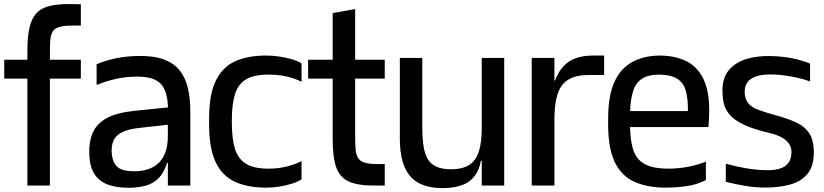

<svg xmlns="http://www.w3.org/2000/svg" viewBox="-20 -922 4092 954"><path d="M116 -494V-670Q116 -763.7 135.7 -814.3Q155.3 -865 201.7 -884Q248 -903 327.3 -901.7L381.7 -901V-795H349Q304 -795.7 279 -789.3Q254 -783 243.3 -767.7Q232.7 -752.3 230.3 -726.5Q228 -700.7 228 -662V-494ZM116 0V-634H228V0ZM1 -531.3V-625.3H381.7V-531.3Z M814 0V-307Q814 -313 814 -322.3Q814 -331.7 814.3 -341.8Q814.7 -352 814.7 -360.8Q814.7 -369.7 814.7 -373.7Q814.7 -425.3 804.7 -458.3Q794.7 -491.3 774.7 -509.3Q754.7 -527.3 726.5 -534.3Q698.3 -541.3 662 -541.3Q608.7 -541.3 559.3 -530.7Q510 -520 460 -500V-603Q514.7 -625 565.8 -634.3Q617 -643.7 672 -644Q747.7 -644.7 797 -625.5Q846.3 -606.3 874.5 -569.7Q902.7 -533 914.2 -481.3Q925.7 -429.7 925.7 -365.3V0ZM623 11Q561.7 11.3 518.3 -4Q475 -19.3 451.3 -54Q427.7 -88.7 424 -146Q420.3 -214 440.3 -261Q460.3 -308 510.5 -335.2Q560.7 -362.3 646 -371L834 -390.3V-304.3L671.3 -286.3Q597 -278.3 564.7 -250.8Q532.3 -223.3 535 -163.7Q538 -123 554 -102.5Q570 -82 597.3 -76Q624.7 -70 659.7 -71.3Q687 -72.3 714 -80.7Q741 -89 763.7 -108.2Q786.3 -127.3 800.2 -161.3Q814 -195.3 814 -247.3L832 -113H810Q795 -64 768.7 -37.2Q742.3 -10.3 705.7 0Q669 10.3 623 11Z M1478.3 -515Q1449.7 -531.3 1407 -541.3Q1364.3 -551.3 1314 -551.3Q1241 -551.3 1201.7 -527.2Q1162.3 -503 1147.2 -453Q1132 -403 1132 -324.7V-310.7Q1132 -233.3 1147.3 -183Q1162.7 -132.7 1202.2 -108.3Q1241.7 -84 1314 -84Q1364 -84 1406.8 -95.2Q1449.7 -106.3 1478.3 -121.7V-30.7Q1459.3 -18.7 1430.2 -9.3Q1401 0 1368 5.2Q1335 10.3 1302 10.3Q1212.3 10.3 1149 -18Q1085.7 -46.3 1052.3 -114.8Q1019 -183.3 1019 -303.3V-332Q1019 -452 1052 -520.5Q1085 -589 1148.3 -617.5Q1211.7 -646 1302 -646Q1335 -646 1368.3 -641Q1401.7 -636 1430.7 -627.5Q1459.7 -619 1478.3 -606.7Z M1835.7 0Q1757.3 0 1713 -20.2Q1668.7 -40.3 1650.8 -90.2Q1633 -140 1633 -227.3V-435H1744.7V-240.7Q1744.7 -202 1747.2 -176.3Q1749.7 -150.7 1760.2 -135.3Q1770.7 -120 1793.7 -113.3Q1816.7 -106.7 1858 -106.7H1891.7V0ZM1511 -531.3V-625.3H1891.7V-531.3ZM1633 -296V-857L1744.7 -877V-296Z M2181 12.7Q2112.3 12.7 2065 -10.3Q2017.7 -33.3 1992.7 -86.5Q1967.7 -139.7 1966.7 -228.7V-634H2078.3V-285Q2078.7 -234 2084.5 -195.7Q2090.3 -157.3 2105.3 -131.8Q2120.3 -106.3 2148.5 -93.7Q2176.7 -81 2221 -81Q2265 -81 2294.3 -93.5Q2323.7 -106 2341 -131.2Q2358.3 -156.3 2366 -195.8Q2373.7 -235.3 2373.7 -289.3V-181.3Q2373.7 -108.3 2350.3 -66Q2327 -23.7 2284.2 -5.5Q2241.3 12.7 2181 12.7ZM2360.7 -123 2371.3 -187.3 2405.7 -162.3V-123ZM2373.7 0V-181.3V-634H2485.3V0Z M2622 0V-634H2734.7V-521.7H2737.7Q2755 -567 2781 -594.2Q2807 -621.3 2843.2 -633.7Q2879.3 -646 2927.3 -646H2981.7V-549.3H2907.3Q2840.3 -549.3 2802.8 -525.7Q2765.3 -502 2750 -453.3Q2734.7 -404.7 2734.7 -328V0Z M3288.7 10.3Q3198 10.3 3133.7 -18Q3069.3 -46.3 3035.5 -114.8Q3001.7 -183.3 3001.7 -303.3V-332Q3001.7 -447 3033 -515.2Q3064.3 -583.3 3122 -614.2Q3179.7 -645 3257 -646Q3338.7 -645.7 3396 -615Q3453.3 -584.3 3481.3 -515.5Q3509.3 -446.7 3502.7 -332L3500 -290.7H3110.7Q3112 -231.3 3122.2 -191.7Q3132.3 -152 3155 -128.3Q3177.7 -104.7 3214 -94.3Q3250.3 -84 3302.7 -84Q3344 -84 3391 -91.8Q3438 -99.7 3487.3 -118.7V-27.3Q3442 -4 3389.8 3.2Q3337.7 10.3 3288.7 10.3ZM3110.7 -370H3398Q3399 -431 3387.8 -470.5Q3376.7 -510 3345.8 -530.2Q3315 -550.3 3257 -551.3Q3200.7 -551.3 3169.8 -531Q3139 -510.7 3126.2 -470.5Q3113.3 -430.3 3110.7 -370Z M3781.3 10Q3733.7 10 3683.7 1.7Q3633.7 -6.7 3586.3 -18.7V-108.7Q3635 -95 3681.8 -86.8Q3728.7 -78.7 3775.7 -76.7Q3817 -75 3843.3 -81.2Q3869.7 -87.3 3884.3 -99.3Q3899 -111.3 3905.3 -126.8Q3911.7 -142.3 3912.3 -159.3Q3914 -184.3 3904 -201.8Q3894 -219.3 3877.2 -231.2Q3860.3 -243 3840.8 -250Q3821.3 -257 3804 -261Q3724.3 -279.7 3677 -302Q3629.7 -324.3 3606.5 -351Q3583.3 -377.7 3576.3 -409.2Q3569.3 -440.7 3569.7 -476Q3570.3 -536.3 3602 -574Q3633.7 -611.7 3688.3 -628.7Q3743 -645.7 3811.7 -643.3Q3865.3 -642.3 3912.7 -633.2Q3960 -624 4005 -606V-517.3Q3976.7 -528 3943.2 -535.5Q3909.7 -543 3876.3 -547.5Q3843 -552 3813.3 -552Q3769 -552.7 3739.5 -543.3Q3710 -534 3695.5 -515.3Q3681 -496.7 3680 -468.7Q3680 -433.7 3695.2 -412.5Q3710.3 -391.3 3744.8 -377.7Q3779.3 -364 3835.3 -349Q3890.3 -334 3933.3 -315Q3976.3 -296 4000.5 -260.2Q4024.7 -224.3 4023.7 -159.3Q4022.7 -94.7 3991.8 -57.7Q3961 -20.7 3907 -5.3Q3853 10 3781.3 10Z"/></svg>

Font: Matangi Light
Style: Regular
Weight: 300
Designer: Prashant Pant
Foundry: The Graphic Ant
Version: Version 3.002